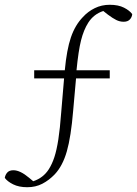

<svg xmlns="http://www.w3.org/2000/svg" viewBox="-36 -684 573 803"><path d="M78 99Q43 99 19 87Q-5 75 -16 60Q-14 47 -5.5 37.5Q3 28 20 28Q48 28 85 59L103 74Q145 60 168 24Q182 2 191.5 -27Q201 -56 208 -101Q215 -146 220 -214L232 -356H107V-390H235Q243 -476 260.5 -527.5Q278 -579 311 -613Q332 -636 360.5 -650Q389 -664 423 -664Q459 -664 482.5 -652Q506 -640 517 -625Q516 -612 507 -602.5Q498 -593 481 -593Q465 -593 450 -600.5Q435 -608 415 -623L396 -638Q356 -625 333 -589Q314 -559 303 -515.5Q292 -472 284 -390H423V-356H282L270 -221Q261 -112 243.5 -51Q226 10 193 45Q169 70 141 84.5Q113 99 78 99Z"/></svg>

Font: Source Serif 4 SmText Light
Style: Regular
Weight: 300
Designer: Frank Grießhammer
Foundry: Adobe
Version: Version 4.005;hotconv 1.1.0;makeotfexe 2.6.0